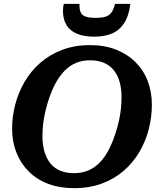

<svg xmlns="http://www.w3.org/2000/svg" viewBox="-20 -963 848 1000"><path d="M365 17Q290 17 230 -6Q170 -29 128.5 -71Q87 -113 65 -169.5Q43 -226 43 -292Q43 -356 59.5 -419Q76 -482 108.5 -537.5Q141 -593 189.5 -635.5Q238 -678 303 -703Q368 -728 449 -728Q525 -728 584.5 -704.5Q644 -681 686 -639Q728 -597 749.5 -540.5Q771 -484 771 -418Q771 -354 755 -291Q739 -228 706.5 -172.5Q674 -117 625.5 -74.5Q577 -32 512 -7.5Q447 17 365 17ZM448 -649Q408 -649 375 -635Q342 -621 315 -593Q288 -565 266.5 -524Q245 -483 229 -430Q220 -400 213.5 -370Q207 -340 204 -311Q201 -282 201 -255Q201 -209 211.5 -173.5Q222 -138 242 -112.5Q262 -87 293.5 -74Q325 -61 366 -61Q406 -61 439.5 -75Q473 -89 500 -117Q527 -145 548 -186Q569 -227 585 -280Q595 -311 601 -340.5Q607 -370 610 -399Q613 -428 613 -455Q613 -501 603 -536.5Q593 -572 572.5 -597.5Q552 -623 521 -636Q490 -649 448 -649ZM472 -772Q523 -772 562 -788Q601 -804 626 -841.5Q651 -879 659 -943H579Q572 -914 560.5 -898Q549 -882 529.5 -876Q510 -870 478 -870Q444 -870 425 -877Q406 -884 399.5 -900.5Q393 -917 394 -943H312Q310 -934 309 -925Q308 -916 308 -906Q308 -863 326 -833Q344 -803 380.5 -787.5Q417 -772 472 -772Z"/></svg>

Font: Roboto Serif 20pt SemiBold
Style: Italic
Weight: 600
Italic angle: -10°
Version: Version 1.007